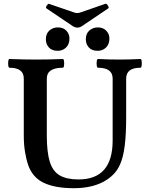

<svg xmlns="http://www.w3.org/2000/svg" viewBox="-20 -976 770 1009"><path d="M367 13Q270 13 210.5 -15Q151 -43 128 -109Q118 -138 111.5 -177.5Q105 -217 105 -263V-563Q105 -620 30 -620Q25 -620 23.5 -631.5Q22 -643 23.5 -654.5Q25 -666 30 -666Q101 -663 170 -663Q240 -663 310 -666Q315 -666 316.5 -654.5Q318 -643 316.5 -631.5Q315 -620 310 -620Q226 -620 226 -563V-264Q226 -177 241.5 -126.5Q257 -76 293.5 -54.5Q330 -33 393 -33Q572 -33 572 -238V-563Q572 -620 495 -620Q490 -620 488.5 -631.5Q487 -643 488.5 -654.5Q490 -666 495 -666Q551 -663 606 -663Q663 -663 718 -666Q723 -666 724.5 -654.5Q726 -643 724.5 -631.5Q723 -620 718 -620Q643 -620 643 -563V-356Q643 -271 635.5 -210.5Q628 -150 611 -112Q586 -54 523 -20.5Q460 13 367 13ZM494 -709Q462 -709 446.5 -727Q431 -745 431 -769Q431 -800 450 -816Q469 -832 494 -832Q522 -832 538.5 -814.5Q555 -797 555 -774Q555 -743 537 -726Q519 -709 494 -709ZM284 -709Q252 -709 236.5 -727Q221 -745 221 -769Q221 -800 240 -816Q259 -832 284 -832Q313 -832 329 -814.5Q345 -797 345 -774Q345 -743 327 -726Q309 -709 284 -709ZM387 -831Q374 -831 362 -839L224 -932Q220 -935 222.5 -941Q225 -947 230 -952Q235 -957 237 -956L368 -911Q385 -904 404 -911L534 -956Q540 -958 547 -947Q554 -936 549 -932L411 -839Q400 -831 387 -831Z"/></svg>

Font: Junicode
Style: Bold
Weight: 700
Designer: Peter S. Baker
Version: Version 2.100; ttfautohint (v1.8.4)